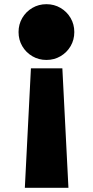

<svg xmlns="http://www.w3.org/2000/svg" viewBox="-20 -635 446 916"><path d="M98.5 261 127.5 -309H277.5L306.5 261ZM201.5 -349Q164.5 -349 134.2 -366.8Q104 -384.5 86.2 -414.8Q68.5 -445 68.5 -482Q68.5 -519 86.2 -549.2Q104 -579.5 134.2 -597.2Q164.5 -615 201.5 -615Q238.5 -615 268.8 -597.2Q299 -579.5 316.8 -549.2Q334.5 -519 334.5 -482Q334.5 -445 316.8 -414.8Q299 -384.5 268.8 -366.8Q238.5 -349 201.5 -349Z"/></svg>

Font: Spartan Thin Black
Style: Regular
Weight: 900
Version: Version 1.004